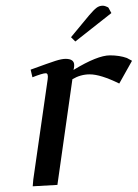

<svg xmlns="http://www.w3.org/2000/svg" viewBox="-20 -651 485 676"><path d="M87.9 -405.8Q151.9 -429.2 174.6 -436.5Q197.3 -443.8 210.9 -443.8Q241.2 -443.8 241.2 -421.9Q241.2 -416 240.2 -411.1L238.8 -404.8Q323.2 -456.1 367.2 -456.1Q400.9 -456.1 426.8 -446.8L444.8 -437L399.9 -356.9Q334 -389.2 295.9 -389.2Q263.7 -389.2 234.9 -372.1L182.1 0L95.2 4.9L97.2 -19L147.9 -372.1Q150.9 -393.1 141.1 -393.1Q129.9 -393.1 94.2 -378.9ZM230 -520 293.9 -597.2Q310.1 -616.2 319.8 -623.5Q329.6 -630.9 341.8 -630.9Q346.2 -630.9 351.1 -629.2Q356 -627.4 358.9 -626L361.8 -624L372.1 -605L245.1 -504.9Z"/></svg>

Font: Dehuti
Style: Bold-Italic
Weight: 700
Version: Version 1.2